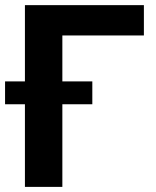

<svg xmlns="http://www.w3.org/2000/svg" viewBox="-33 -731 610 751"><path d="M328.1 -323.2H210.9V0H64.5V-323.2H-13.2V-412.6H64.5V-710.9H529.8V-592.3H210.9V-412.6H328.1Z"/></svg>

Font: Robotiche
Style: Bold
Weight: 700
Designer: Google
Version: Version 2.001150; 2014